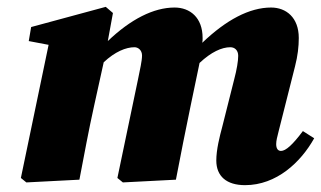

<svg xmlns="http://www.w3.org/2000/svg" viewBox="-20 -525 938 561"><path d="M212 0C226 -73 239 -144 255 -216L283 -343C316 -374 348 -387 373 -387C384 -387 395 -378 395 -363C395 -347 389 -322 383 -292L323 -5L339 8L494 0C508 -73 522 -144 537 -216L561 -331C562 -334 562 -338 563 -341C597 -373 628 -387 653 -387C666 -387 676 -378 676 -362C676 -347 672 -322 664 -292L629 -153C622 -127 612 -88 612 -56C612 -10 642 16 696 16C788 16 859 -51 898 -121L865 -142C835 -102 815 -84 801 -84C792 -84 787 -91 787 -104C787 -114 790 -125 794 -141L842 -331C850 -362 853 -389 853 -414C853 -474 816 -503 772 -503C709 -503 641 -467 571 -400C572 -404 572 -409 572 -414C572 -474 535 -503 490 -503C429 -503 362 -469 295 -405L310 -487L289 -505L71 -446L64 -405L122 -394L41 -5L57 8Z"/></svg>

Font: Source Serif Pro Black
Style: Italic
Weight: 900
Italic angle: -12°
Designer: Frank Grießhammer
Foundry: Adobe Systems Incorporated
Version: Version 3.001;hotconv 1.0.111;makeotfexe 2.5.65597